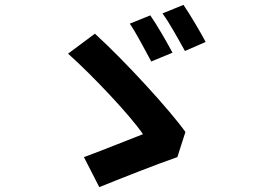

<svg xmlns="http://www.w3.org/2000/svg" viewBox="-20 -782 1040 787"><path d="M596 -719 512 -685C539 -646 577 -572 600 -530L687 -566C667 -604 623 -681 596 -719ZM732 -762 646 -727C675 -688 714 -616 738 -573L823 -610C803 -648 759 -723 732 -762ZM707 -138 740 -241C676 -331 493 -531 369 -644L259 -562C354 -478 515 -308 566 -232C509 -210 385 -160 324 -138L387 -15C461 -45 625 -110 707 -138Z"/></svg>

Font: Noto Sans Mono CJK HK
Style: Bold
Weight: 700
Designer: Ryoko NISHIZUKA 西塚涼子 (kana, bopomofo & ideographs); Paul D. Hunt (Latin, Greek & Cyrillic); Sandoll Communications 산돌커뮤니
Foundry: Adobe
Version: Version 2.004;hotconv 1.0.118;makeotfexe 2.5.65603